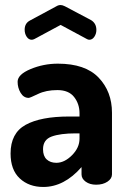

<svg xmlns="http://www.w3.org/2000/svg" viewBox="-20 -734 511 763"><path d="M22 -124Q22 -205 82 -238Q142 -271 255 -271H296V-284Q296 -321 274.5 -348.5Q253 -376 208 -376Q163 -376 131 -360.5Q99 -345 94 -345Q74 -345 62 -365Q50 -385 50 -409Q50 -438 101.5 -459.5Q153 -481 210 -481Q319 -481 372 -425.5Q425 -370 425 -286V-41Q425 -24 407 -12Q389 0 362 0Q337 0 320.5 -12Q304 -24 304 -41V-70Q235 9 152 9Q95 9 58.5 -25Q22 -59 22 -124ZM78 -616Q78 -642 100 -653L204 -709Q212 -714 221 -714Q228 -714 238 -709L342 -654Q363 -641 363 -615Q363 -600 355 -588Q347 -576 335 -576Q330 -576 325 -579L221 -635L117 -579Q111 -576 106 -576Q94 -576 86 -588Q78 -600 78 -616ZM151 -141Q151 -114 165.5 -100.5Q180 -87 204 -87Q236 -87 266 -117Q296 -147 296 -183V-204H281Q220 -204 185.5 -191.5Q151 -179 151 -141Z"/></svg>

Font: Terminal Dosis
Style: Bold
Weight: 700
Designer: EdgarTolentino, PabloImpallari, IginoMarini
Foundry: EdgarTolentino, PabloImpallari, IginoMarini
Version: Version 1.006